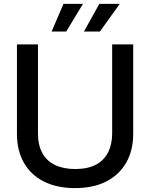

<svg xmlns="http://www.w3.org/2000/svg" viewBox="-20 -957 771 986"><path d="M365 9Q272 9 205 -25Q138 -59 102.5 -121.5Q67 -184 67 -270V-729H175V-272Q175 -211 198 -170Q221 -129 264 -109Q307 -89 366 -89Q430 -89 472 -111Q514 -133 535 -174.5Q556 -216 556 -272V-729H664V-270Q664 -184 628 -121.5Q592 -59 525.5 -25Q459 9 365 9ZM245 -795 306 -937H406L320 -795ZM411 -795 490 -937H595L493 -795Z"/></svg>

Font: Mona Sans ExtraLight Medium
Style: Regular
Weight: 500
Version: Version 2.000